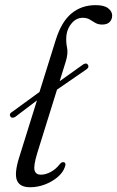

<svg xmlns="http://www.w3.org/2000/svg" viewBox="-20 -738 468 766"><path d="M21 -274Q15.5 -284.5 29 -292L137.5 -371L202.5 -579Q225 -651 265 -684.2Q305 -717.5 361.5 -717.5Q395.5 -717.5 411.5 -705Q427.5 -692.5 427.5 -676Q427.5 -660.5 417.5 -650.2Q407.5 -640 387.5 -640Q371.5 -640 360.2 -646.8Q349 -653.5 337.8 -660.2Q326.5 -667 310 -667Q285 -667 266.8 -646.2Q248.5 -625.5 245 -597Q242.5 -571 247.5 -548Q252.5 -525 242 -491.5L218 -414L312 -481Q326 -489.5 331.5 -478Q336.5 -468.5 323 -460L207.5 -380.5L128.5 -127Q113 -75.5 118 -58.2Q123 -41 143 -41Q161.5 -41 182 -51.8Q202.5 -62.5 218.5 -83Q226.5 -92.5 233.5 -91Q245.5 -89 238.5 -71Q231.5 -50 210.2 -31.8Q189 -13.5 159.8 -2.2Q130.5 9 100 9Q58.5 9 47.5 -18.8Q36.5 -46.5 56.5 -110L127.5 -337.5L40.5 -271.5Q26.5 -264 21 -274Z"/></svg>

Font: Fraunces 9pt S000 Light
Style: Italic
Weight: 300
Italic angle: -16°
Version: Version 1.000; ttfautohint (v1.8.3)